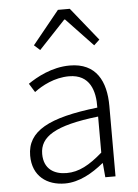

<svg xmlns="http://www.w3.org/2000/svg" viewBox="-57 -861 661 918"><g transform="rotate(-5 273.5 -402.0)"><path d="M218 13C286 13 350 -24 404 -68H406L412 0H461V-338C461 -456 416 -547 289 -547C202 -547 128 -505 87 -477L113 -435C150 -463 211 -496 281 -496C382 -496 405 -414 403 -335C168 -308 63 -252 63 -134C63 -35 132 13 218 13ZM230 -36C171 -36 121 -64 121 -137C121 -219 193 -268 403 -292V-119C340 -64 289 -36 230 -36ZM127 -658 155 -633 282 -768H286L414 -633L441 -658L313 -817H256Z"/></g></svg>

Font: Genne Gothic Light
Style: Regular
Weight: 300
Designer: Ryoko NISHIZUKA (kana & ideographs); Paul D. Hunt (Latin, Greek & Cyrillic); Wenlong ZHANG (bopomofo); Sandoll Communica
Foundry: Adobe Systems Incorporated
Version: Version 1.004;PS 1.004;hotconv 16.6.51;makeotf.lib2.5.65220